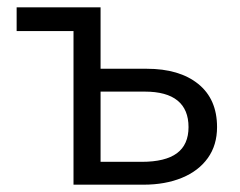

<svg xmlns="http://www.w3.org/2000/svg" viewBox="-20 -505 656 525"><path d="M181 0V-485H255V-62.5H367.5Q432 -62.5 463.8 -86Q495.5 -109.5 495.5 -157.5Q495.5 -205.5 465.5 -230Q435.5 -254.5 376 -254.5H241.5V-317H381Q470.5 -317 522 -275.5Q573.5 -234 573.5 -157.5Q573.5 -108 548.2 -72.8Q523 -37.5 477.5 -18.8Q432 0 372 0ZM25.5 -420V-485H255L181 -420Z"/></svg>

Font: Geologica Cursive ExtraLight
Style: Regular
Weight: 250
Designer: Sindre Bremnes, Frode Helland
Foundry: Monokrom Skriftforlag AS
Version: Version 1.010;gftools[0.9.28]